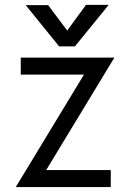

<svg xmlns="http://www.w3.org/2000/svg" viewBox="-20 -757 510 777"><path d="M419.9 -737.3H328.1L252 -633.3L174.8 -736.3H84L219.2 -569.3H283.2ZM167 -68.8 442.9 -523.9H64V-455.1H319.8L43.9 0H428.2V-68.8Z"/></svg>

Font: Tuffy
Style: Regular
Weight: 500
Designer: Thatcher Ulrich, Karoly Barta and Michael Everson
Version: Version 001.270